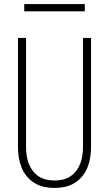

<svg xmlns="http://www.w3.org/2000/svg" viewBox="-20 -923 540 951"><path d="M250 8Q224 8 198.5 2.5Q173 -3 151 -16.5Q129 -30 112.5 -50Q96 -70 86.5 -94Q77 -118 73 -143.5Q69 -169 69 -195V-735H109V-195Q109 -174 112 -153.5Q115 -133 122 -114Q129 -95 141.5 -78Q154 -61 171.5 -49.5Q189 -38 209 -33.5Q229 -29 250 -29Q271 -29 291 -33.5Q311 -38 328.5 -49.5Q346 -61 358.5 -78Q371 -95 378 -114Q385 -133 388 -153.5Q391 -174 391 -195V-735H431V-195Q431 -169 427 -143.5Q423 -118 413.5 -94Q404 -70 387.5 -50Q371 -30 349 -16.5Q327 -3 301.5 2.5Q276 8 250 8ZM100 -867V-903H400V-867Z"/></svg>

Font: Iosevka SS04 Extralight
Style: Regular
Weight: 200
Monospace: yes
Designer: Belleve Invis
Foundry: Belleve Invis
Version: Version 19.0.0; ttfautohint (v1.8.4)